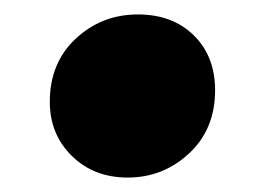

<svg xmlns="http://www.w3.org/2000/svg" viewBox="-20 -418 363 266"><path d="M157 -172Q110 -172 79.5 -202Q49 -232 49 -277Q49 -331 85 -364.5Q121 -398 171 -398Q219 -398 248.5 -369Q278 -340 278 -293Q278 -239 242 -205.5Q206 -172 157 -172Z"/></svg>

Font: Montserrat ExtraBold
Style: Italic
Weight: 800
Italic angle: -11.3°
Designer: Julieta Ulanovsky
Foundry: Julieta Ulanovsky
Version: Version 9.000; ttfautohint (v1.8.4.7-5d5b)